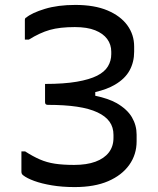

<svg xmlns="http://www.w3.org/2000/svg" viewBox="-20 -740 640 780"><path d="M286 -720Q364 -720 417 -697.5Q470 -675 497.5 -637Q525 -599 525 -551V-530Q525 -488 506.5 -454Q488 -420 447 -396Q415 -377 367 -366V-351Q420 -340 454 -321Q497 -296 516 -263.5Q535 -231 535 -193V-166Q535 -112 505 -70Q475 -28 419.5 -4Q364 20 283 20Q233 20 191 13Q149 6 119 -5Q89 -16 74 -28Q70 -31 68.5 -34.5Q67 -38 67 -43V-125H82Q113 -105 141.5 -92.5Q170 -80 203 -75Q236 -70 281 -70Q332 -70 367.5 -83Q403 -96 422 -120.5Q441 -145 441 -180V-192Q441 -223 425 -245.5Q409 -268 376 -283.5Q343 -299 293 -306.5Q243 -314 174 -314Q169 -314 166 -316.5Q163 -319 163 -325V-399Q240 -399 292 -408Q344 -417 374.5 -432.5Q405 -448 418.5 -470.5Q432 -493 432 -520V-530Q432 -559 415.5 -581.5Q399 -604 366.5 -617Q334 -630 284 -630Q223 -630 182.5 -618.5Q142 -607 97 -579H81V-658Q81 -663 82.5 -665.5Q84 -668 87 -669Q110 -688 162.5 -704Q215 -720 286 -720Z"/></svg>

Font: Code D OnePiece
Style: Regular
Weight: 400
Version: Version 1.085; ttfautohint (v1.8.4.7-5d5b);Nerd Fonts 3.0.2